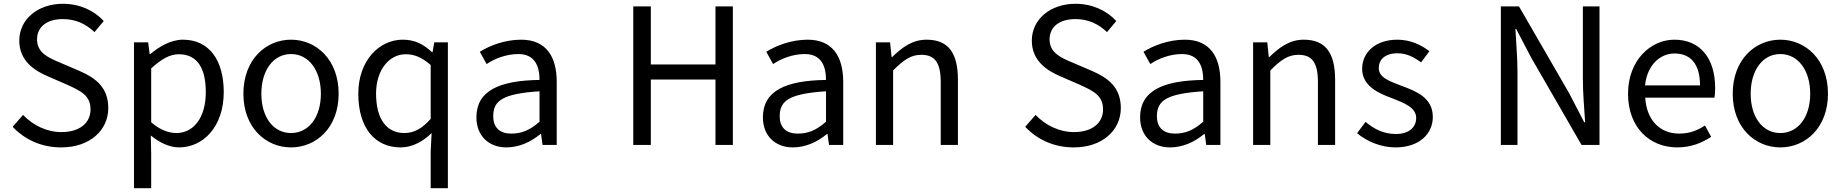

<svg xmlns="http://www.w3.org/2000/svg" viewBox="-20 -767 9744 1016"><path d="M304 13C457 13 553 -79 553 -195C553 -304 487 -354 402 -391L297 -436C240 -460 176 -486 176 -558C176 -626 229 -666 313 -666C381 -666 435 -640 480 -597L529 -656C477 -712 401 -747 313 -747C180 -747 82 -665 82 -552C82 -444 164 -393 231 -364L337 -318C406 -286 459 -263 459 -188C459 -116 401 -68 305 -68C229 -68 155 -103 102 -159L47 -96C111 -28 200 13 304 13Z M764 -543H689V229H780V45L778 -50C827 -10 879 13 928 13C1052 13 1164 -93 1164 -280C1164 -447 1088 -557 948 -557C884 -557 824 -521 775 -481H772ZM913 -63C877 -63 829 -77 780 -120V-405C833 -454 879 -480 926 -480C1029 -480 1069 -399 1069 -279C1069 -144 1004 -63 913 -63Z M1520 13C1653 13 1772 -91 1772 -271C1772 -452 1653 -557 1520 -557C1387 -557 1268 -452 1268 -271C1268 -91 1387 13 1520 13ZM1520 -63C1427 -63 1363 -146 1363 -271C1363 -396 1427 -481 1520 -481C1613 -481 1678 -396 1678 -271C1678 -146 1613 -63 1520 -63Z M2264 -63 2259 36V229H2350V-543H2278L2269 -491H2266C2219 -534 2175 -557 2111 -557C1987 -557 1876 -447 1876 -271C1876 -90 1964 13 2100 13C2164 13 2220 -20 2264 -63ZM2120 -63C2024 -63 1970 -139 1970 -272C1970 -396 2039 -480 2127 -480C2172 -480 2212 -464 2259 -423V-138C2214 -87 2171 -63 2120 -63Z M2659 13C2727 13 2788 -15 2840 -58H2843L2851 0H2926V-334C2926 -467 2870 -557 2738 -557C2650 -557 2570 -525 2519 -493L2555 -428C2598 -457 2659 -481 2723 -481C2812 -481 2835 -414 2835 -344C2620 -341 2501 -286 2501 -146C2501 -47 2568 13 2659 13ZM2685 -60C2629 -60 2590 -88 2590 -152C2590 -236 2642 -271 2835 -284V-123C2782 -76 2738 -60 2685 -60Z M3424 -733H3331V0H3424V-346H3766V0H3858V-733H3766V-426H3424Z M4175 13C4243 13 4304 -15 4356 -58H4359L4367 0H4442V-334C4442 -467 4386 -557 4254 -557C4166 -557 4086 -525 4035 -493L4071 -428C4114 -457 4175 -481 4239 -481C4328 -481 4351 -414 4351 -344C4136 -341 4017 -286 4017 -146C4017 -47 4084 13 4175 13ZM4201 -60C4145 -60 4106 -88 4106 -152C4106 -236 4158 -271 4351 -284V-123C4298 -76 4254 -60 4201 -60Z M4690 -543H4615V0H4706V-394C4761 -449 4799 -477 4855 -477C4927 -477 4958 -436 4958 -332V0H5049V-344C5049 -485 5000 -557 4883 -557C4808 -557 4753 -516 4701 -465H4698Z M5662 13C5815 13 5911 -79 5911 -195C5911 -304 5845 -354 5760 -391L5655 -436C5598 -460 5534 -486 5534 -558C5534 -626 5587 -666 5671 -666C5739 -666 5793 -640 5838 -597L5887 -656C5835 -712 5759 -747 5671 -747C5538 -747 5440 -665 5440 -552C5440 -444 5522 -393 5589 -364L5695 -318C5764 -286 5817 -263 5817 -188C5817 -116 5759 -68 5663 -68C5587 -68 5513 -103 5460 -159L5405 -96C5469 -28 5558 13 5662 13Z M6171 13C6239 13 6300 -15 6352 -58H6355L6363 0H6438V-334C6438 -467 6382 -557 6250 -557C6162 -557 6082 -525 6031 -493L6067 -428C6110 -457 6171 -481 6235 -481C6324 -481 6347 -414 6347 -344C6132 -341 6013 -286 6013 -146C6013 -47 6080 13 6171 13ZM6197 -60C6141 -60 6102 -88 6102 -152C6102 -236 6154 -271 6347 -284V-123C6294 -76 6250 -60 6197 -60Z M6686 -543H6611V0H6702V-394C6757 -449 6795 -477 6851 -477C6923 -477 6954 -436 6954 -332V0H7045V-344C7045 -485 6996 -557 6879 -557C6804 -557 6749 -516 6697 -465H6694Z M7364 13C7492 13 7562 -60 7562 -148C7562 -250 7475 -284 7396 -313C7335 -337 7276 -355 7276 -407C7276 -450 7307 -485 7375 -485C7424 -485 7461 -465 7500 -437L7544 -496C7501 -529 7443 -557 7375 -557C7257 -557 7188 -488 7188 -403C7188 -312 7274 -273 7350 -246C7410 -222 7474 -198 7474 -143C7474 -96 7439 -58 7367 -58C7302 -58 7253 -83 7206 -122L7161 -62C7213 -19 7287 13 7364 13Z M8018 -733H7922V0H8010V-385C8010 -462 8003 -538 7999 -614H8003L8082 -463L8349 0H8444V-733H8356V-352C8356 -276 8363 -196 8368 -120H8363L8285 -271Z M8855 13C8931 13 8987 -12 9035 -43L9002 -103C8962 -76 8919 -60 8866 -60C8762 -60 8693 -133 8686 -250H9052C9055 -263 9056 -282 9056 -302C9056 -457 8978 -557 8840 -557C8714 -557 8595 -447 8595 -271C8595 -91 8711 13 8855 13ZM8976 -315H8685C8696 -422 8764 -484 8841 -484C8926 -484 8976 -428 8976 -315Z M9401 13C9534 13 9653 -91 9653 -271C9653 -452 9534 -557 9401 -557C9268 -557 9149 -452 9149 -271C9149 -91 9268 13 9401 13ZM9401 -63C9308 -63 9244 -146 9244 -271C9244 -396 9308 -481 9401 -481C9494 -481 9559 -396 9559 -271C9559 -146 9494 -63 9401 -63Z"/></svg>

Font: Spoqa Han Sans Neo
Style: Regular
Weight: 400
Designer: [Spoqa Han Sans Neo] Dong-huui Kim ___ Younghwa Kang ___ Yujin Lee ___ [Noto Sans] Ryoko NISHIZUKA ____ (kana & ideograp
Foundry: Spoqa (http://www.spoqa-han-sans.com)
Version: Version 1.100;hotconv 1.0.109;makeotfexe 2.5.65596